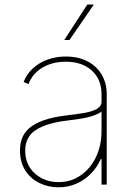

<svg xmlns="http://www.w3.org/2000/svg" viewBox="-20 -798 578 830"><path d="M233.4 11.7Q188.5 11.7 150.4 -6.8Q112.3 -25.4 89.4 -61Q66.4 -96.7 66.4 -147.5Q66.4 -175.3 75.2 -199.7Q84 -224.1 106.4 -243.9Q128.9 -263.7 169.2 -278.1Q209.5 -292.5 272.5 -299.8Q310.5 -304.2 344 -309.8Q377.4 -315.4 398.2 -326.9Q418.9 -338.4 418.9 -359.4V-391.6Q418.9 -455.1 376.7 -493.2Q334.5 -531.2 264.6 -531.2Q207 -531.2 163.8 -505.9Q120.6 -480.5 103.5 -434.6L82 -443.4Q95.2 -477.5 121.8 -502.2Q148.4 -526.9 185.3 -540.3Q222.2 -553.7 264.6 -553.7Q306.2 -553.7 338.9 -541.5Q371.6 -529.3 394.5 -507.3Q417.5 -485.4 429.4 -455.8Q441.4 -426.3 441.4 -391.6V0H418.9V-110.4H416Q399.4 -73.7 372.1 -46.4Q344.7 -19 309.6 -3.7Q274.4 11.7 233.4 11.7ZM233.4 -10.7Q285.2 -10.7 327.1 -38.8Q369.1 -66.9 394 -117.2Q418.9 -167.5 418.9 -233.4V-315.4Q408.7 -308.1 394.8 -302.2Q380.9 -296.4 363.5 -292Q346.2 -287.6 325.4 -284.4Q304.7 -281.2 281.2 -278.3Q208 -270 166 -252.4Q124 -234.9 106.4 -208.7Q88.9 -182.6 88.9 -147.5Q88.9 -85.9 130.6 -48.3Q172.4 -10.7 233.4 -10.7ZM257.8 -625 357.4 -778.3H385.7L280.3 -625Z"/></svg>

Font: Inter Tight Thin
Style: Regular
Weight: 250
Designer: Rasmus Andersson
Foundry: rsms
Version: Version 3.004